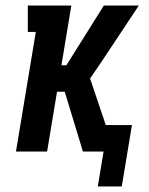

<svg xmlns="http://www.w3.org/2000/svg" viewBox="-20 -550 540 697"><path d="M335 127 356 0H281L215 -217H187L151 0H38L110 -434H81V-530H239L203 -313H221L357 -530H484L350 -328L307 -265L364 -96H459L422 127Z"/></svg>

Font: Iosevka Slab
Style: Bold Italic
Weight: 700
Italic angle: -9°
Monospace: yes
Designer: Belleve Invis
Foundry: Belleve Invis
Version: Version 11.1.0; ttfautohint (v1.8.3)